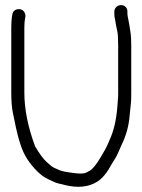

<svg xmlns="http://www.w3.org/2000/svg" viewBox="-20 -728 555 749"><path d="M58 -692C51 -693 44 -692 38 -688C32 -684 29 -678 28 -671L26 -659C25 -649 24 -636 24 -621V-367C24 -335 26 -309 30 -289C34 -269 38 -250 42 -231C46 -212 52 -188 61 -161C73 -124 94 -91 125 -60C139 -46 154 -35 170 -28L187 -20C193 -17 200 -14 209 -12C218 -10 226 -8 234 -6C283 6 325 2 359 -19C380 -32 399 -56 417 -90C420 -95 424 -102 430 -111C436 -120 443 -137 453 -160C472 -198 483 -238 486 -280C487 -290 488 -303 490 -319C492 -335 492 -351 492 -366V-549C492 -572 491 -590 489 -602C487 -614 486 -623 485 -628C484 -633 483 -640 481 -650C479 -660 477 -668 477 -674V-683C477 -690 475 -696 470 -701C465 -706 459 -708 452 -708C445 -708 439 -706 434 -701C429 -696 426 -690 426 -683V-674C426 -666 427 -659 429 -651C431 -643 431 -637 432 -633C433 -629 434 -621 437 -609C440 -597 441 -577 441 -549V-366C441 -358 441 -350 440 -341C439 -332 439 -323 438 -314C434 -261 424 -217 407 -181C404 -174 401 -166 397 -158C393 -150 389 -142 384 -134C379 -126 376 -120 373 -115C356 -86 342 -69 330 -62C326 -60 321 -57 317 -55C313 -53 306 -51 294 -51C282 -51 266 -53 246 -56C226 -59 214 -63 208 -66C202 -69 197 -71 190 -74C183 -77 173 -86 160 -98C147 -110 133 -130 117 -157C89 -232 75 -302 75 -367V-621C75 -634 76 -644 77 -651L79 -663C80 -670 78 -676 74 -682C70 -688 65 -691 58 -692Z"/></svg>

Font: AppleStorm
Style: Rg
Weight: 400
Foundry: Cannot Into Space Fonts
Version: Version 1.01